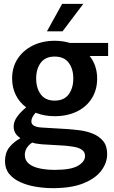

<svg xmlns="http://www.w3.org/2000/svg" viewBox="-20 -743 594 998"><path d="M264 -139Q210 -139 165 -157Q155 -146 149 -134.5Q143 -123 143 -112Q143 -83 198 -80L333 -72Q361 -70 396 -65.5Q431 -61 463 -48Q495 -35 516 -10Q537 15 537 58Q537 103 507 143.5Q477 184 414.5 209.5Q352 235 255 235Q210 235 165.5 227.5Q121 220 85 203.5Q49 187 27.5 160.5Q6 134 6 95Q6 52 27.5 24Q49 -4 85 -24V-26Q51 -48 51 -85Q51 -112 70 -137.5Q89 -163 116 -185Q82 -210 62.5 -248.5Q43 -287 43 -335Q43 -394 72 -438Q101 -482 151 -506.5Q201 -531 264 -531Q306 -531 343 -520H542V-452H446Q465 -428 475 -398.5Q485 -369 485 -335Q485 -276 457 -231.5Q429 -187 379 -163Q329 -139 264 -139ZM264 -220Q313 -220 337 -252.5Q361 -285 361 -335Q361 -385 337 -417Q313 -449 264 -449Q216 -449 192 -417Q168 -385 168 -335Q168 -285 192 -252.5Q216 -220 264 -220ZM265 140Q349 140 385.5 118.5Q422 97 422 68Q422 46 405 35Q388 24 363.5 20Q339 16 316 14L197 7Q163 4 148 -2Q131 8 120 25Q109 42 109 62Q109 91 130 108Q151 125 186.5 132.5Q222 140 265 140ZM224 -580 303 -723H413L305 -580Z"/></svg>

Font: Murecho Medium
Style: Regular
Weight: 500
Designer: Neil Summerour
Foundry: Positype
Version: Version 1.010; ttfautohint (v1.8.3)